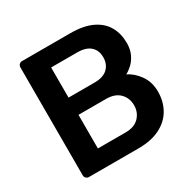

<svg xmlns="http://www.w3.org/2000/svg" viewBox="-156 -852 999 1004"><g transform="rotate(-30 343.0 -350.0)"><path d="M102 0Q92 0 85 -7Q78 -14 78 -24V-675Q78 -686 85 -693Q92 -700 102 -700H392Q473 -700 524 -675.5Q575 -651 599.5 -608Q624 -565 624 -508Q624 -470 610.5 -441.5Q597 -413 577.5 -395Q558 -377 539 -367Q578 -349 608 -307Q638 -265 638 -207Q638 -147 611 -100Q584 -53 531 -26.5Q478 0 400 0ZM217 -106H384Q438 -106 466 -135.5Q494 -165 494 -207Q494 -251 465.5 -280Q437 -309 384 -309H217ZM217 -413H374Q427 -413 453.5 -438.5Q480 -464 480 -505Q480 -547 453.5 -571Q427 -595 374 -595H217Z"/></g></svg>

Font: Rubik Light Medium
Style: Regular
Weight: 500
Version: Version 2.104